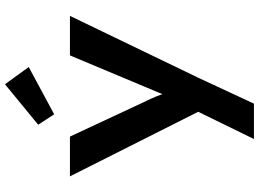

<svg xmlns="http://www.w3.org/2000/svg" viewBox="-158 -680 1067 792"><g transform="rotate(-90 376.0 -283.5)"><path d="M199 230 332 -42 331 39 45 -529H209L348 -231Q363 -201 375.5 -171Q388 -141 395 -113L368 -106Q377 -130 390 -161.5Q403 -193 417 -226L544 -529H707L451 2L345 230ZM301 -594 258 -660 425 -797 496 -699Z"/></g></svg>

Font: Lexend Exa SemiBold
Style: Regular
Weight: 600
Designer: Bonnie Shaver-Troup, Thomas Jockin
Foundry: Lexend
Version: Version 1.007